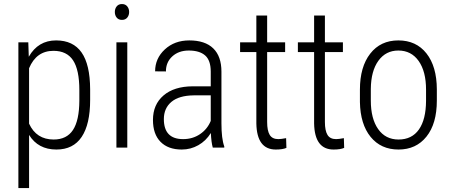

<svg xmlns="http://www.w3.org/2000/svg" viewBox="-20 -741 2266 964"><path d="M432.6 -239.3Q432.6 -117.2 390.1 -53.7Q347.7 9.8 263.2 9.8Q171.4 9.8 126 -63.5V203.1H72.3V-528.3H122.1L124.5 -456.1Q171.4 -538.1 261.7 -538.1Q347.2 -538.1 389.6 -477.5Q432.1 -417 432.6 -292.5ZM378.4 -288.6Q378.4 -390.1 346.9 -438Q315.4 -485.8 248.5 -485.8Q162.6 -485.8 126 -398.4V-120.1Q162.6 -40.5 249.5 -40.5Q314.9 -40.5 346.4 -88.4Q377.9 -136.2 378.4 -235.8Z M619.1 0H564.5V-528.3H619.1ZM556.6 -680.7Q556.6 -697.3 565.9 -709Q575.2 -720.7 592.3 -720.7Q609.4 -720.7 618.9 -709Q628.4 -697.3 628.4 -680.7Q628.4 -664.1 618.9 -652.6Q609.4 -641.1 592.3 -641.1Q575.2 -641.1 565.9 -652.6Q556.6 -664.1 556.6 -680.7Z M1048.3 0Q1041 -25.4 1038.6 -73.2Q1014.2 -33.7 975.8 -12Q937.5 9.8 892.6 9.8Q824.2 9.8 786.1 -28.8Q748 -67.4 748 -138.7Q748 -216.3 801 -261.7Q854 -307.1 947.3 -307.6H1038.1V-381.3Q1038.1 -438 1010 -462.6Q981.9 -487.3 927.7 -487.3Q877.4 -487.3 845.2 -458Q813 -428.7 813 -382.3L758.8 -382.8Q758.8 -447.8 807.6 -492.9Q856.4 -538.1 930.2 -538.1Q1009.8 -538.1 1050.8 -498Q1091.8 -458 1091.8 -381.3V-122.1Q1091.8 -44.4 1106 -5.9V0ZM899.4 -42.5Q947.3 -42.5 984.1 -67.4Q1021 -92.3 1038.1 -133.8V-262.2H952.1Q877.9 -261.2 840.3 -229.2Q802.7 -197.3 802.7 -143.1Q802.7 -42.5 899.4 -42.5Z M1321.3 -663.1V-528.3H1411.6V-479.5H1321.3V-128.4Q1321.3 -85 1334.2 -63.7Q1347.2 -42.5 1377.4 -42.5Q1390.6 -42.5 1416.5 -47.4L1418 1.5Q1399.4 9.8 1364.7 9.8Q1269.5 9.8 1267.1 -121.1V-479.5H1185.5V-528.3H1267.1V-663.1Z M1611.3 -663.1V-528.3H1701.7V-479.5H1611.3V-128.4Q1611.3 -85 1624.3 -63.7Q1637.2 -42.5 1667.5 -42.5Q1680.7 -42.5 1706.5 -47.4L1708 1.5Q1689.5 9.8 1654.8 9.8Q1559.6 9.8 1557.1 -121.1V-479.5H1475.6V-528.3H1557.1V-663.1Z M1787.1 -291Q1787.1 -405.3 1838.9 -471.7Q1890.6 -538.1 1980 -538.1Q2069.8 -538.1 2121.3 -472.7Q2172.9 -407.2 2173.3 -292.5V-236.3Q2173.3 -120.1 2121.3 -55.2Q2069.3 9.8 1981 9.8Q1892.6 9.8 1840.8 -53.7Q1789.1 -117.2 1787.1 -228.5ZM1841.8 -236.3Q1841.8 -145 1878.7 -92.8Q1915.5 -40.5 1981 -40.5Q2047.9 -40.5 2083.3 -90.8Q2118.7 -141.1 2119.1 -234.9V-291Q2119.1 -382.3 2082 -434.8Q2044.9 -487.3 1980 -487.3Q1917 -487.3 1879.9 -436Q1842.8 -384.8 1841.8 -294.9Z"/></svg>

Font: Roboto Condensed Light
Style: Regular
Weight: 300
Designer: Google
Version: Version 2.134; 2016